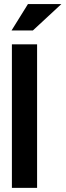

<svg xmlns="http://www.w3.org/2000/svg" viewBox="-20 -903 318 923"><path d="M158.3 -689.9H37.2V0H158.3ZM35.4 -756.4H137.9L275.1 -883.5H114.4Z"/></svg>

Font: Saysettha
Style: Regular
Weight: 400
Designer: John M. Durdin
Foundry: Lao Script for Windows
Version: Version 2.201